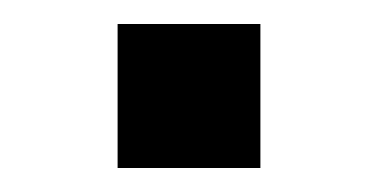

<svg xmlns="http://www.w3.org/2000/svg" viewBox="-20 -140 315 160"><path d="M78 -120H197V0H78Z"/></svg>

Font: 42dot Sans Light Medium
Style: Regular
Weight: 500
Version: Version 1.000